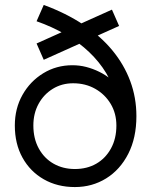

<svg xmlns="http://www.w3.org/2000/svg" viewBox="-20 -745 617 777"><path d="M283 12Q212 12 157 -19.5Q102 -51 71 -107Q40 -163 40 -237Q40 -306 71 -361Q102 -416 155 -448.5Q208 -481 273 -481Q302 -481 329 -474Q356 -467 381.5 -454.5Q407 -442 428.5 -424.5Q450 -407 467 -385L448 -356Q437 -404 409.5 -449.5Q382 -495 340.5 -534.5Q299 -574 245 -605.5Q191 -637 128 -659L157 -725Q247 -692 317 -645.5Q387 -599 434.5 -541.5Q482 -484 507 -417Q532 -350 532 -275Q532 -187 499 -122.5Q466 -58 409.5 -23Q353 12 283 12ZM283 -61Q332 -61 369.5 -82.5Q407 -104 429 -144Q451 -184 451 -237Q451 -286 428 -324.5Q405 -363 365.5 -385.5Q326 -408 276 -408Q230 -408 193.5 -385.5Q157 -363 136 -324.5Q115 -286 115 -237Q115 -184 137 -144Q159 -104 197 -82.5Q235 -61 283 -61ZM157 -503 128 -569 433 -706 462 -640Z"/></svg>

Font: Fustat
Style: Regular
Weight: 400
Designer: Mohamed Gaber, Khaled Hosny, Laura Garcia Mut
Foundry: Kief Type Foundry, Alif Type Foundry, Hard Type Foundry
Version: Version 1.007